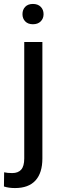

<svg xmlns="http://www.w3.org/2000/svg" viewBox="-60 -741 304 974"><path d="M107 -721Q132 -721 146.5 -706.5Q161 -692 161 -669Q161 -647 146.5 -632.5Q132 -618 107 -618Q82 -618 68 -632.5Q54 -647 54 -669Q54 -692 68 -706.5Q82 -721 107 -721ZM16 213Q-16 213 -40 205L-39 133Q-23 137 2 137Q32 137 47.5 119.5Q63 102 63 63V-528H155V63Q155 136 120 174.5Q85 213 16 213Z"/></svg>

Font: Freesentation 5 Medium
Style: Regular
Weight: 500
Designer: glyphs from Roboto by Christian Robertson / Hangul glyphs from Noto Sans CJK(Source Han Sans) by Jang Soo-young and Kang
Foundry: PT&
Version: Version 2.001